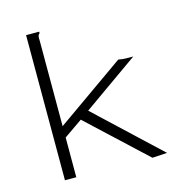

<svg xmlns="http://www.w3.org/2000/svg" viewBox="-101 -756 802 850"><g transform="rotate(-15 300.0 -330.5)"><path d="M231 -241 146 -182V0H94V-665H154V-658Q148 -654 146.5 -647Q145 -640 146 -623V-234L460 -455Q480 -451 505 -451H528L273 -271L562 0L494 4Z"/></g></svg>

Font: Inconsolata Expanded Light
Style: Regular
Weight: 300
Width: 7
Monospace: yes
Designer: Raph Levien, Cyreal, Brenton Simpson
Foundry: Raph Levien, Cyreal, Google
Version: Version 3.001; ttfautohint (v1.8.2.53-6de2)